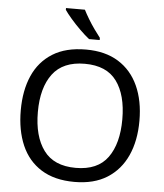

<svg xmlns="http://www.w3.org/2000/svg" viewBox="-62 -998 905 1062"><g transform="rotate(5 390.5 -467.0)"><path d="M720 -358Q720 -247 682.5 -164.5Q645 -82 572 -36Q499 10 391 10Q280 10 206.5 -36Q133 -82 97 -165Q61 -248 61 -359Q61 -469 97 -551Q133 -633 206.5 -679Q280 -725 392 -725Q499 -725 572 -679.5Q645 -634 682.5 -551.5Q720 -469 720 -358ZM156 -358Q156 -223 213 -145.5Q270 -68 391 -68Q513 -68 569 -145.5Q625 -223 625 -358Q625 -493 569 -569.5Q513 -646 392 -646Q271 -646 213.5 -569.5Q156 -493 156 -358ZM366 -944Q377 -922 393.5 -894.5Q410 -867 428.5 -841Q447 -815 462 -796V-784H403Q380 -802 351 -830.5Q322 -859 297.5 -887.5Q273 -916 261 -934V-944Z"/></g></svg>

Font: Noto Sans Test
Style: Regular
Weight: 400
Version: Version 1.002; ttfautohint (v1.8.4.7-5d5b)